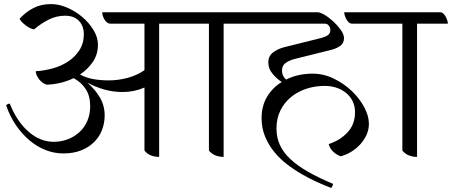

<svg xmlns="http://www.w3.org/2000/svg" viewBox="-20 -762 2215 941"><path d="M1076 -646V7Q1056 7 1037 0Q1018 -7 1004 -24V-646H760V7Q739 7 720.5 0Q702 -7 688 -24V-333Q638 -311 580 -311Q535 -311 492 -323Q449 -335 408 -357Q447 -323 470 -283.5Q493 -244 493 -196Q493 -160 480.5 -126.5Q468 -93 442.5 -67Q417 -41 379 -25.5Q341 -10 290 -10Q245 -10 202.5 -27Q160 -44 123.5 -75Q87 -106 57.5 -149.5Q28 -193 10 -246Q18 -254 28 -254Q63 -166 120 -116.5Q177 -67 243 -67Q280 -67 312.5 -79.5Q345 -92 369.5 -114.5Q394 -137 408 -169.5Q422 -202 422 -242Q422 -292 400 -325.5Q378 -359 341 -379Q310 -364 276 -356Q242 -348 210 -347Q200 -349 190 -356Q180 -363 172.5 -372.5Q165 -382 160 -393Q155 -404 155 -413Q194 -415 235.5 -426Q277 -437 311.5 -459Q346 -481 368.5 -515Q391 -549 391 -596Q391 -610 386.5 -625.5Q382 -641 371.5 -654.5Q361 -668 343 -676.5Q325 -685 299 -685Q257 -685 219 -666Q181 -647 147 -618Q138 -619 127 -624.5Q116 -630 105.5 -638Q95 -646 87 -654.5Q79 -663 76 -670Q107 -704 144.5 -723Q182 -742 230 -742Q269 -742 309.5 -724.5Q350 -707 383.5 -678.5Q417 -650 438.5 -614.5Q460 -579 460 -543Q460 -495 435 -458.5Q410 -422 372 -397Q403 -380 439 -374Q475 -368 512 -368Q560 -368 606 -380.5Q652 -393 688 -418V-646H520Q512 -646 505 -651.5Q498 -657 492.5 -665.5Q487 -674 484 -684Q481 -694 481 -702H1188Q1197 -702 1204 -696Q1211 -690 1216 -681Q1221 -672 1224 -662.5Q1227 -653 1227 -646Z M1649 4Q1601 -16 1591 -56Q1645 -73 1682.5 -112.5Q1720 -152 1720 -212Q1720 -241 1709 -264.5Q1698 -288 1678 -305Q1658 -322 1631 -331.5Q1604 -341 1571 -341Q1524 -341 1481.5 -327Q1439 -313 1406.5 -286.5Q1374 -260 1354.5 -221Q1335 -182 1335 -132Q1335 -87 1352.5 -50Q1370 -13 1404.5 19Q1439 51 1491 80.5Q1543 110 1612 139Q1612 144 1609 150Q1606 156 1603 159Q1571 147 1533.5 130Q1496 113 1458 91Q1420 69 1384.5 41.5Q1349 14 1322 -20Q1295 -54 1278.5 -94.5Q1262 -135 1262 -183Q1262 -243 1289 -288Q1316 -333 1361 -360Q1335 -377 1315 -401.5Q1295 -426 1295 -456Q1295 -488 1319.5 -506Q1344 -524 1378 -532L1555 -576Q1574 -581 1586.5 -589.5Q1599 -598 1599 -615Q1599 -627 1591.5 -636.5Q1584 -646 1573 -646H1198Q1194 -646 1187.5 -650.5Q1181 -655 1174.5 -662.5Q1168 -670 1163.5 -680Q1159 -690 1159 -702H1536Q1549 -702 1571 -689Q1593 -676 1614 -656.5Q1635 -637 1650.5 -615Q1666 -593 1666 -575Q1666 -550 1646.5 -536.5Q1627 -523 1601 -517L1424 -473Q1398 -466 1380 -453.5Q1362 -441 1362 -416Q1362 -390 1382 -372Q1440 -401 1512 -401Q1566 -401 1615.5 -377Q1665 -353 1703.5 -316.5Q1742 -280 1765 -237Q1788 -194 1788 -155Q1788 -127 1776.5 -101.5Q1765 -76 1746 -55Q1727 -34 1702 -18.5Q1677 -3 1649 4ZM1706 -646Q1697 -646 1690 -652Q1683 -658 1678 -667Q1673 -676 1670 -685.5Q1667 -695 1667 -702H1840Q1849 -702 1856 -696Q1863 -690 1868 -681Q1873 -672 1876 -662.5Q1879 -653 1879 -646Z M2024 -646V7Q2004 7 1985 0Q1966 -7 1952 -24V-646H1830Q1821 -646 1814 -652Q1807 -658 1802 -667Q1797 -676 1794 -685.5Q1791 -695 1791 -702H2136Q2145 -702 2152 -696Q2159 -690 2164 -681Q2169 -672 2172 -662.5Q2175 -653 2175 -646Z"/></svg>

Font: Gotu
Style: Regular
Weight: 400
Designer: Sarang Kulkarni & Kailash Malviya
Foundry: Ek Type
Version: Version 2.320;hotconv 1.0.109;makeotfexe 2.5.65596; ttfautoh